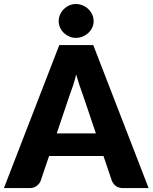

<svg xmlns="http://www.w3.org/2000/svg" viewBox="-33 -958 777 978"><path d="M455.5 -278.5 388 -478Q380.5 -497 372 -522.8Q363.5 -548.5 355 -578.5Q347.5 -548 339 -522Q330.5 -496 323 -477L256 -278.5ZM724 0H593Q571 0 557.5 -10.2Q544 -20.5 537 -36.5L494 -163.5H217L174 -36.5Q168.5 -22.5 154.2 -11.2Q140 0 119 0H-13L269 -728.5H442ZM444 -850Q444 -833 436.8 -817.5Q429.5 -802 417.2 -790.5Q405 -779 388.2 -772Q371.5 -765 353 -765Q335.5 -765 319.8 -772Q304 -779 292 -790.5Q280 -802 273 -817.5Q266 -833 266 -850Q266 -868 273 -883.8Q280 -899.5 292 -911.5Q304 -923.5 319.8 -930.5Q335.5 -937.5 353 -937.5Q371.5 -937.5 388.2 -930.5Q405 -923.5 417.2 -911.5Q429.5 -899.5 436.8 -883.8Q444 -868 444 -850Z"/></svg>

Font: Lato 2
Style: Regular
Weight: 900
Designer: Lukasz Dziedzic with Adam Twardoch and Botio Nikoltchev
Foundry: tyPoland Lukasz Dziedzic
Version: Version 2.015; 2015-08-06; http://www.latofonts.com/